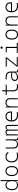

<svg xmlns="http://www.w3.org/2000/svg" viewBox="3705 -4488 793 8243"><g transform="rotate(-90 4101.5 -366.5)"><path d="M274.9 9.8Q171.9 9.8 115.2 -58.3Q58.6 -126.5 58.6 -253.9Q58.6 -384.3 116 -455.8Q173.3 -527.3 277.8 -527.3Q344.7 -527.3 388.2 -494.1Q431.6 -460.9 442.4 -401.4H446.3V-732.4H492.2V2.4L456.5 4.9L448.2 -102.5H444.3Q437 -52.2 390.1 -21.2Q343.3 9.8 274.9 9.8ZM105.5 -253.9Q105.5 -35.2 274.9 -35.2Q446.3 -35.2 446.3 -194.8V-269Q446.3 -482.4 273.9 -482.4Q193.4 -482.4 149.4 -422.9Q105.5 -363.3 105.5 -253.9Z M878.9 9.8Q777.3 9.8 720.7 -60.5Q664.1 -130.9 664.1 -258.8Q664.1 -387.2 720.7 -457.3Q777.3 -527.3 878.9 -527.3Q981 -527.3 1037.4 -457.3Q1093.8 -387.2 1093.8 -258.8Q1093.8 -130.9 1037.4 -60.5Q981 9.8 878.9 9.8ZM878.9 -35.2Q959 -35.2 1002.9 -93.5Q1046.9 -151.9 1046.9 -258.8Q1046.9 -365.7 1002.9 -424.1Q959 -482.4 878.9 -482.4Q798.8 -482.4 754.9 -424.1Q710.9 -365.7 710.9 -258.8Q710.9 -151.9 754.9 -93.5Q798.8 -35.2 878.9 -35.2Z M1504.9 9.8Q1382.8 9.8 1316.4 -59.8Q1250 -129.4 1250 -259.8Q1250 -386.7 1315.2 -457Q1380.4 -527.3 1501 -527.3Q1572.3 -527.3 1623.3 -499.3Q1674.3 -471.2 1695.8 -419.9L1655.3 -394Q1628.9 -443.4 1587.6 -462.9Q1546.4 -482.4 1497.1 -482.4Q1402.3 -482.4 1349.6 -425.8Q1296.9 -369.1 1296.9 -264.6Q1296.9 -152.8 1354 -94Q1411.1 -35.2 1516.6 -35.2Q1556.6 -35.2 1595.9 -39.6Q1635.3 -43.9 1672.9 -51.8L1678.7 -7.3Q1636.7 2.9 1592.3 6.3Q1547.9 9.8 1504.9 9.8Z M2029.3 9.8Q1941.4 9.8 1893.6 -38.8Q1845.7 -87.4 1845.7 -175.8V-517.6H1891.6V-175.8Q1891.6 -107.9 1929.2 -71.5Q1966.8 -35.2 2034.2 -35.2Q2113.3 -35.2 2153.8 -82Q2194.3 -128.9 2194.3 -239.3V-517.6H2240.2V-35.6L2311.5 -30.8V0L2203.1 4.9L2195.8 -99.6H2191.4Q2176.3 -47.9 2134 -19Q2091.8 9.8 2029.3 9.8Z M2410.2 0V-517.6H2449.2L2453.1 -453.1H2456.5Q2474.1 -527.3 2559.6 -527.3Q2641.1 -527.3 2656.2 -453.1H2658.7Q2673.8 -527.3 2757.8 -527.3Q2863.3 -527.3 2863.3 -405.3V0H2817.4V-395.5Q2817.4 -482.4 2746.1 -482.4Q2659.7 -482.4 2659.7 -378.9V0H2613.8V-405.3Q2613.8 -482.4 2542 -482.4Q2456.1 -482.4 2456.1 -378.9V0Z M3272.9 9.8Q3146.5 9.8 3077.1 -62.5Q3007.8 -134.8 3007.8 -265.6Q3007.8 -390.6 3065.9 -459Q3124 -527.3 3230 -527.3Q3328.6 -527.3 3383.1 -465.3Q3437.5 -403.3 3437.5 -291Q3437.5 -263.7 3434.6 -248H3055.2Q3059.6 -147 3119.4 -91.1Q3179.2 -35.2 3284.7 -35.2Q3312 -35.2 3344.2 -38.8Q3376.5 -42.5 3404.8 -48.8L3412.1 -3.9Q3384.3 2.4 3347.4 6.1Q3310.5 9.8 3272.9 9.8ZM3231 -482.4Q3152.8 -482.4 3107.2 -432.6Q3061.5 -382.8 3055.7 -292H3390.6Q3390.6 -382.8 3348.9 -432.6Q3307.1 -482.4 3231 -482.4Z M3609.4 0V-517.6H3651.4L3654.8 -423.8H3659.2Q3687.5 -527.3 3818.8 -527.3Q3909.2 -527.3 3958.5 -477.5Q4007.8 -427.7 4007.8 -336.9V0H3961.9V-338.9Q3961.9 -407.7 3925.3 -445.1Q3888.7 -482.4 3823.2 -482.4Q3655.3 -482.4 3655.3 -293V0Z M4483.4 9.8Q4301.3 9.8 4301.3 -200.2V-473.6H4142.6V-517.6H4301.3V-673.8H4347.2V-517.6H4587.9V-473.6H4347.2V-200.2Q4347.2 -35.2 4493.2 -35.2Q4523.4 -35.2 4549.8 -37.8Q4576.2 -40.5 4602.1 -45.4L4607.4 -2Q4576.2 3.9 4546.4 6.8Q4516.6 9.8 4483.4 9.8Z M4906.2 9.8Q4829.6 9.8 4787.8 -25.4Q4746.1 -60.5 4746.1 -124Q4746.1 -286.1 4969.7 -286.1Q5007.8 -286.1 5043.2 -283.9Q5078.6 -281.7 5106 -276.9V-297.9Q5106 -391.1 5060.1 -432.9Q5014.2 -474.6 4912.1 -476.1L4809.6 -477.5L4819.3 -522.5L4912.1 -521Q5038.1 -519 5095 -464.6Q5151.9 -410.2 5151.9 -291.5V-37.1L5241.2 -30.8V0L5117.2 4.9L5112.3 -109.4H5108.4Q5101.1 -75.2 5073 -48.3Q5044.9 -21.5 5002 -5.9Q4959 9.8 4906.2 9.8ZM4906.2 -35.2Q4963.4 -35.2 5008.5 -54.4Q5053.7 -73.7 5079.8 -106.7Q5106 -139.6 5106 -181.2V-236.8Q5075.2 -241.7 5038.1 -242.7Q5001 -243.7 4967.3 -243.7Q4793 -243.7 4793 -127.4Q4793 -83 4822.8 -59.1Q4852.5 -35.2 4906.2 -35.2Z M5363.3 0V-43.9L5704.6 -473.6H5363.3V-517.6H5757.8V-473.6L5417 -43.9H5767.6V0Z M6178.2 -646Q6158.2 -646 6143.8 -660.2Q6129.4 -674.3 6129.4 -694.3Q6129.4 -714.4 6143.8 -728.8Q6158.2 -743.2 6178.2 -743.2Q6198.2 -743.2 6212.6 -728.8Q6227.1 -714.4 6227.1 -694.3Q6227.1 -674.3 6212.6 -660.2Q6198.2 -646 6178.2 -646ZM5949.2 0V-43.9H6163.6V-473.6H5978.5V-517.6H6209.5V-43.9H6385.7V0Z M6738.3 9.8Q6636.7 9.8 6580.1 -60.5Q6523.4 -130.9 6523.4 -258.8Q6523.4 -387.2 6580.1 -457.3Q6636.7 -527.3 6738.3 -527.3Q6840.3 -527.3 6896.7 -457.3Q6953.1 -387.2 6953.1 -258.8Q6953.1 -130.9 6896.7 -60.5Q6840.3 9.8 6738.3 9.8ZM6738.3 -35.2Q6818.4 -35.2 6862.3 -93.5Q6906.2 -151.9 6906.2 -258.8Q6906.2 -365.7 6862.3 -424.1Q6818.4 -482.4 6738.3 -482.4Q6658.2 -482.4 6614.3 -424.1Q6570.3 -365.7 6570.3 -258.8Q6570.3 -151.9 6614.3 -93.5Q6658.2 -35.2 6738.3 -35.2Z M7125 0V-517.6H7167L7170.4 -423.8H7174.8Q7203.1 -527.3 7334.5 -527.3Q7424.8 -527.3 7474.1 -477.5Q7523.4 -427.7 7523.4 -336.9V0H7477.5V-338.9Q7477.5 -407.7 7440.9 -445.1Q7404.3 -482.4 7338.9 -482.4Q7170.9 -482.4 7170.9 -293V0Z M7960.4 9.8Q7834 9.8 7764.6 -62.5Q7695.3 -134.8 7695.3 -265.6Q7695.3 -390.6 7753.4 -459Q7811.5 -527.3 7917.5 -527.3Q8016.1 -527.3 8070.6 -465.3Q8125 -403.3 8125 -291Q8125 -263.7 8122.1 -248H7742.7Q7747.1 -147 7806.9 -91.1Q7866.7 -35.2 7972.2 -35.2Q7999.5 -35.2 8031.7 -38.8Q8064 -42.5 8092.3 -48.8L8099.6 -3.9Q8071.8 2.4 8034.9 6.1Q7998 9.8 7960.4 9.8ZM7918.5 -482.4Q7840.3 -482.4 7794.7 -432.6Q7749 -382.8 7743.2 -292H8078.1Q8078.1 -382.8 8036.4 -432.6Q7994.6 -482.4 7918.5 -482.4Z"/></g></svg>

Font: Caskaydia Cove ExtraLight
Style: Regular
Weight: 200
Monospace: yes
Designer: Aaron Bell
Foundry: Saja Typeworks
Version: Version 4.300; ttfautohint (v1.8.3)